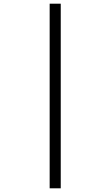

<svg xmlns="http://www.w3.org/2000/svg" viewBox="-20 -780 599 1040"><path d="M249 240H309V-760H249Z"/></svg>

Font: Noto Serif
Style: Regular
Weight: 400
Designer: Monotype Design Team
Foundry: Monotype Imaging Inc.
Version: Version 2.015